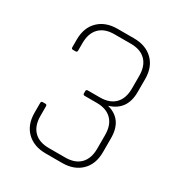

<svg xmlns="http://www.w3.org/2000/svg" viewBox="-155 -750 803 858"><g transform="rotate(30 246.5 -321.5)"><path d="M227 -338H289Q339 -338 366 -365.5Q393 -393 393 -444V-509Q393 -560 366 -587.5Q339 -615 289 -615H204Q154 -615 127 -587.5Q100 -560 100 -509V-471Q100 -462 92 -462H78Q70 -462 70 -471V-510Q70 -572 106.5 -607.5Q143 -643 204 -643H289Q350 -643 386.5 -607.5Q423 -572 423 -510V-443Q423 -349 339 -324Q423 -302 423 -205V-133Q423 -71 386.5 -35.5Q350 0 289 0H204Q143 0 106.5 -35.5Q70 -71 70 -133V-183Q70 -192 78 -192H92Q100 -192 100 -183V-134Q100 -83 127 -55.5Q154 -28 204 -28H289Q339 -28 366 -55.5Q393 -83 393 -134V-204Q393 -255 366 -282.5Q339 -310 289 -310H227Q218 -310 218 -318V-330Q218 -338 227 -338Z"/></g></svg>

Font: Rajdhani Light
Style: Regular
Weight: 300
Designer: Satya Rajpurohit, Jyotish Sonowal
Foundry: Indian Type Foundry
Version: Version 1.201;PS 1.0;hotconv 1.0.78;makeotf.lib2.5.61930; tt